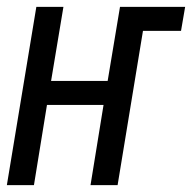

<svg xmlns="http://www.w3.org/2000/svg" viewBox="-28 -540 560 560"><path d="M-8 0 78 -520H157L121 -304H286L322 -520H512L500 -450H389L315 0H236L274 -234H109L71 0Z"/></svg>

Font: Iosevka Custom
Style: Italic
Weight: 400
Italic angle: -9°
Monospace: yes
Designer: Belleve Invis
Foundry: Belleve Invis
Version: Version 30.3.3; ttfautohint (v1.8.3)